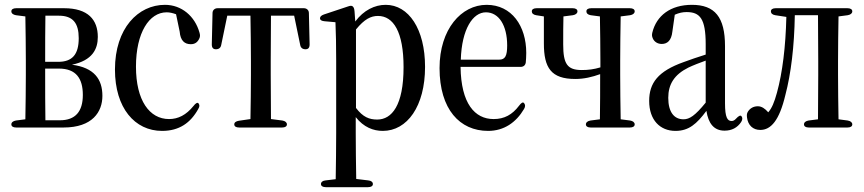

<svg xmlns="http://www.w3.org/2000/svg" viewBox="-20 -541 3579 795"><path d="M27 -26C27 -18 34 -13 47 -13H243C363 -13 404 -78 404 -144C404 -213 370 -261 278 -273C363 -291 385 -338 385 -388C385 -459 345 -507 245 -507H47C34 -507 27 -502 27 -494C27 -486 34 -480 46 -478L85 -473C86 -420 87 -341 87 -289V-231C87 -179 86 -100 85 -47L46 -42C34 -40 27 -34 27 -26ZM167 -231V-257H224C295 -257 323 -216 323 -148C323 -79 292 -43 228 -43H168C167 -96 167 -177 167 -231ZM167 -285C167 -348 167 -425 168 -476H224C282 -476 306 -445 306 -383C306 -315 279 -285 221 -285Z M651 1C722 1 769 -32 801 -90C807 -100 807 -106 802 -113C798 -118 790 -114 781 -102C751 -65 718 -48 680 -48C599 -48 543 -125 543 -265C543 -406 598 -490 670 -490C683 -490 695 -487 709 -482L724 -410C727 -373 744 -358 770 -358C787 -358 798 -366 805 -381C809 -389 809 -396 806 -406C787 -474 732 -521 663 -521C552 -521 456 -424 456 -253C456 -94 538 1 651 1Z M860 -487 857 -357C857 -343 863 -337 874 -337C886 -337 894 -343 896 -355L921 -476H1017C1018 -422 1019 -342 1019 -289V-231C1019 -179 1018 -101 1017 -48L969 -41C957 -39 950 -34 950 -26C950 -18 957 -13 970 -13H1148C1161 -13 1168 -18 1168 -26C1168 -34 1161 -40 1149 -42L1102 -48L1101 -231V-289L1102 -476H1198L1223 -355C1225 -343 1233 -337 1245 -337C1256 -337 1262 -343 1262 -357L1259 -487C1259 -499 1250 -507 1238 -507H881C869 -507 860 -499 860 -487Z M1309 221C1309 229 1316 234 1329 234H1504C1517 234 1524 229 1524 221C1524 213 1517 207 1505 206L1455 200C1454 139 1453 66 1453 10V-56C1486 -14 1526 1 1565 1C1666 1 1740 -101 1740 -264C1740 -421 1672 -521 1577 -521C1532 -521 1486 -499 1451 -452L1448 -494C1447 -505 1445 -510 1441 -514C1437 -518 1431 -518 1420 -514L1321 -481C1310 -477 1305 -472 1305 -465C1305 -458 1312 -454 1324 -453L1369 -449C1371 -402 1372 -354 1372 -289V10C1372 66 1371 140 1370 201L1328 206C1316 207 1309 213 1309 221ZM1454 -94V-419C1489 -462 1516 -475 1545 -475C1609 -475 1651 -409 1651 -263C1651 -104 1602 -46 1542 -46C1509 -46 1483 -56 1454 -94Z M2001 1C2067 1 2117 -34 2150 -90C2156 -100 2155 -108 2150 -114C2145 -120 2138 -115 2129 -103C2101 -66 2068 -48 2024 -48C1946 -48 1889 -112 1887 -264H2135C2147 -264 2155 -270 2157 -282C2158 -294 2159 -306 2159 -322C2159 -433 2099 -521 1995 -521C1890 -521 1800 -420 1800 -259C1800 -88 1884 1 2001 1ZM1888 -294C1892 -421 1938 -490 1992 -490C2046 -490 2080 -435 2080 -353C2080 -310 2072 -294 2047 -294Z M2362 -214C2398 -214 2432 -222 2465 -234C2465 -177 2465 -99 2464 -47L2425 -42C2413 -40 2406 -34 2406 -26C2406 -18 2413 -13 2426 -13H2588C2601 -13 2608 -18 2608 -26C2608 -34 2601 -40 2589 -42L2550 -47C2549 -100 2548 -179 2548 -231V-289C2548 -341 2549 -420 2550 -473L2589 -478C2601 -480 2608 -486 2608 -494C2608 -502 2601 -507 2588 -507H2428C2415 -507 2408 -502 2408 -494C2408 -486 2414 -480 2426 -478L2464 -473C2465 -420 2466 -341 2466 -289V-262C2439 -254 2416 -251 2389 -251C2329 -251 2312 -276 2312 -357C2312 -401 2312 -437 2313 -473L2352 -478C2364 -480 2371 -486 2371 -494C2371 -502 2364 -507 2351 -507H2202C2189 -507 2182 -502 2182 -494C2182 -486 2188 -480 2200 -478L2232 -473V-361C2232 -260 2262 -214 2362 -214Z M2777 1C2832 1 2865 -28 2905 -82C2913 -30 2936 0 2980 0C3010 0 3033 -12 3049 -36C3055 -46 3055 -54 3050 -60C3046 -65 3038 -61 3028 -50C3021 -42 3015 -40 3009 -40C2992 -40 2982 -55 2982 -113V-350C2982 -470 2940 -521 2845 -521C2756 -521 2698 -476 2681 -406C2679 -397 2679 -391 2683 -382C2689 -368 2703 -359 2720 -359C2743 -359 2760 -373 2764 -410L2774 -480C2792 -488 2807 -491 2823 -491C2878 -491 2902 -464 2902 -358V-315C2870 -305 2838 -294 2811 -284C2704 -246 2668 -197 2668 -123C2668 -44 2713 1 2777 1ZM2747 -136C2747 -192 2772 -232 2830 -261C2851 -271 2877 -281 2902 -290V-116C2858 -62 2835 -47 2810 -47C2772 -47 2747 -76 2747 -136Z M3128 -3C3172 -3 3207 -42 3232 -148C3255 -235 3269 -349 3271 -478H3367L3368 -289V-231L3367 -47L3328 -42C3316 -40 3309 -34 3309 -26C3309 -18 3316 -13 3329 -13H3489C3502 -13 3509 -18 3509 -26C3509 -34 3502 -40 3490 -42L3452 -47C3451 -100 3450 -179 3450 -231V-289C3450 -341 3451 -420 3452 -473L3490 -478C3502 -480 3509 -486 3509 -494C3509 -502 3502 -507 3489 -507H3192C3179 -507 3172 -502 3172 -494C3172 -486 3178 -480 3190 -478L3236 -471C3233 -347 3220 -241 3197 -157C3186 -117 3176 -93 3161 -76C3148 -91 3134 -101 3118 -101C3100 -101 3086 -93 3077 -79C3072 -71 3072 -65 3073 -55C3077 -22 3098 -3 3128 -3Z"/></svg>

Font: 寒蝉锦书宋 CompactLight
Style: Bold
Weight: 400
Width: 4
Designer: 寒蝉锦书宋{Warren} 思源宋体{Ryoko NISHIZUKA 西塚涼子 (kana & ideographs); Frank Grießhammer (Latin, Greek & Cyrillic); Wenlong ZHANG 
Foundry: Adobe & ChillType
Version: Version 2.000;Glyphs 3.1.1 (3135)